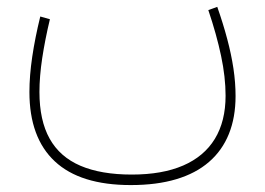

<svg xmlns="http://www.w3.org/2000/svg" viewBox="-20 -283 765 554"><path d="M581.1 -253.9Q605 -183.1 617.9 -121.8Q630.9 -60.5 630.9 -6.8Q630.9 66.9 599.9 117.7Q568.8 168.5 508.5 194.6Q448.2 220.7 360.4 220.7Q271.5 220.7 212.2 195.3Q152.8 169.9 123.3 117.2Q93.8 64.5 93.8 -17.6Q93.8 -62 101.8 -115.2Q109.9 -168.5 124 -227.5L96.2 -235.4Q81.1 -173.8 73 -119.1Q64.9 -64.5 64.9 -17.6Q64.9 114.3 138.2 182.6Q211.4 251 357.4 251Q432.1 251 488.5 234.1Q544.9 217.3 583 184.3Q621.1 151.4 640.4 103.5Q659.7 55.7 659.7 -5.9Q659.7 -44.4 653.6 -85.2Q647.5 -126 635.7 -170.2Q624 -214.4 606.9 -263.2Z"/></svg>

Font: Estedad-FD-VF Thin
Style: Regular
Weight: 100
Designer: Amin Abedi
Version: Version 5.0